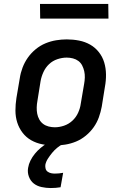

<svg xmlns="http://www.w3.org/2000/svg" viewBox="-20 -727 640 970"><path d="M256 8Q224 8 193.5 2Q163 -4 137.5 -18.5Q112 -33 94 -56.5Q76 -80 67 -108.5Q58 -137 58 -168.5Q58 -200 63 -232L80 -332Q84 -359 94 -385.5Q104 -412 120.5 -435.5Q137 -459 160 -478Q183 -497 209.5 -508Q236 -519 263.5 -523.5Q291 -528 317 -528Q349 -528 379.5 -522Q410 -516 435.5 -501.5Q461 -487 479.5 -463.5Q498 -440 506.5 -411.5Q515 -383 515.5 -351.5Q516 -320 510 -288L494 -188Q489 -161 479.5 -134.5Q470 -108 453.5 -84.5Q437 -61 414 -42Q391 -23 364.5 -12Q338 -1 310 3.5Q282 8 256 8ZM257 -84Q280 -84 303.5 -92Q327 -100 345.5 -117Q364 -134 374.5 -157Q385 -180 388 -203L405 -303Q408 -319 408.5 -335.5Q409 -352 405.5 -367.5Q402 -383 395 -396.5Q388 -410 376 -419Q364 -428 348.5 -432Q333 -436 317 -436Q294 -436 270 -428Q246 -420 228 -403Q210 -386 199.5 -363Q189 -340 185 -317L169 -217Q166 -201 165.5 -184.5Q165 -168 168 -152.5Q171 -137 178.5 -123.5Q186 -110 198 -101Q210 -92 225.5 -88Q241 -84 257 -84ZM236 223Q213 223 190 218Q167 213 150.5 200Q134 187 126 165.5Q118 144 122 121Q125 102 134 84Q143 66 156 50Q169 34 185 20.5Q201 7 218 -3L227 -8H300L299 0Q283 8 269 19.5Q255 31 243.5 45Q232 59 222 74.5Q212 90 209 106Q208 116 210.5 125.5Q213 135 221 140.5Q229 146 238 148Q247 150 257 150Q268 150 278 149Q288 148 299 146L286 219Q274 221 261.5 222Q249 223 236 223ZM183 -633 182 -707H527L528 -633Z"/></svg>

Font: Iosevka Etoile Semibold
Style: Italic
Weight: 600
Italic angle: -9°
Designer: Belleve Invis
Foundry: Belleve Invis
Version: Version 22.1.2; ttfautohint (v1.8.4)